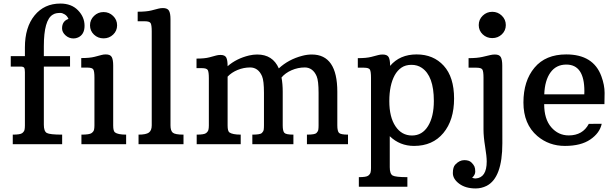

<svg xmlns="http://www.w3.org/2000/svg" viewBox="-20 -811 3465 1080"><path d="M51.8 -53.7Q94.2 -53.7 105 -62.3Q115.7 -70.8 117.9 -80.6Q120.1 -90.3 120.1 -105V-405.3Q120.1 -424.3 115.5 -430.4Q110.8 -436.5 95.7 -436.5H40.5V-495.1H120.1V-543.9Q120.1 -657.7 174.6 -724.4Q229 -791 319.8 -791Q381.8 -791 418.7 -753.2Q455.6 -715.3 455.6 -666Q455.6 -616.7 418.9 -600.1Q406.7 -594.7 393.6 -594.7Q367.7 -594.7 348.4 -612.3Q329.1 -629.9 329.1 -651.4Q329.1 -692.4 365.2 -704.6Q357.9 -721.7 344.2 -730Q330.6 -738.3 319.6 -738.3Q308.6 -738.3 297.9 -736.6Q287.1 -734.9 276.9 -728.5Q226.6 -698.7 226.6 -550.8V-495.1H374V-436.5H226.6V-109.4Q226.6 -72.3 243.4 -63Q260.3 -53.7 329.6 -53.7V0H51.8Z M562.5 -595.2Q530.8 -595.2 508.5 -616.5Q486.3 -637.7 486.3 -668.5Q486.3 -699.7 508.8 -721.4Q531.2 -743.2 562.5 -743.2Q593.8 -743.2 616.2 -721.4Q638.7 -699.7 638.7 -668.5Q638.7 -637.7 616.5 -616.5Q594.2 -595.2 562.5 -595.2ZM438 -53.7Q483.4 -53.7 494.9 -62.3Q506.3 -70.8 508.8 -80.6Q511.2 -90.3 511.2 -105V-374Q511.2 -409.2 505.1 -419.9Q499 -430.7 472.2 -430.7H437V-484.4Q484.9 -484.4 512.2 -491.5Q539.6 -498.5 550.8 -501.7Q562 -504.9 575.2 -504.9Q600.6 -504.9 608.6 -490Q616.7 -475.1 616.7 -442.4V-105Q616.7 -74.2 626.5 -66.4Q643.1 -53.7 689.5 -53.7V0H438Z M759.3 -53.7Q801.8 -53.7 817.6 -65.4Q833.5 -77.1 833.5 -106V-634.8Q833.5 -669.9 827.4 -680.7Q821.3 -691.4 793.9 -691.4H754.4V-745.1Q803.7 -745.1 831.5 -752.2Q859.4 -759.3 871.3 -762.5Q883.3 -765.6 896.5 -765.6Q921.9 -765.6 930.4 -751Q939 -736.3 939 -703.1V-106Q939 -75.7 951.9 -64.7Q964.8 -53.7 1012.2 -53.7V0H759.3Z M1733.9 -504.4Q1877.4 -504.4 1877.4 -294.9V-106Q1877.4 -73.7 1886.7 -63.7Q1896 -53.7 1937.5 -53.7V0H1706.5V-53.7Q1751 -53.7 1760 -62.7Q1769 -71.8 1770.5 -81.5Q1772 -91.3 1772 -106V-288.6Q1772 -356.9 1761.2 -382.1Q1750.5 -407.2 1733.4 -419.4Q1716.3 -431.6 1694.8 -431.6Q1655.8 -431.6 1620.1 -416Q1584.5 -400.4 1563.5 -375Q1570.3 -339.4 1570.3 -294.9V-106Q1570.3 -73.7 1579.6 -63.7Q1588.9 -53.7 1630.4 -53.7V0H1399.4V-53.7Q1443.8 -53.7 1452.9 -62.7Q1461.9 -71.8 1463.4 -81.5Q1464.8 -91.3 1464.8 -106V-288.6Q1464.8 -356.9 1454.1 -382.1Q1443.4 -407.2 1426.3 -419.4Q1409.2 -431.6 1387.7 -431.6Q1350.6 -431.6 1316.4 -417.5Q1282.2 -403.3 1260.3 -379.9V-105Q1260.3 -74.2 1270 -66.4Q1287.6 -53.7 1334 -53.7V0H1086.4V-53.7Q1128.4 -53.7 1139.2 -62.3Q1149.9 -70.8 1152.3 -80.6Q1154.8 -90.3 1154.8 -105V-371.1Q1154.8 -406.2 1148.7 -417Q1142.6 -427.7 1115.2 -427.7H1085.4V-481.4Q1131.3 -481.4 1158 -488.5Q1184.6 -495.6 1195.8 -498.8Q1207 -502 1220.2 -502Q1245.1 -502 1252.7 -487.3Q1260.3 -472.7 1260.3 -439.5V-438.5Q1310.1 -481.9 1381.3 -499Q1404.8 -504.4 1426.8 -504.4Q1514.2 -504.4 1548.3 -426.3Q1603 -477.1 1680.2 -497.1Q1707.5 -504.4 1733.9 -504.4Z M2309.1 9.8Q2229 9.8 2172.4 -44.9V129.4Q2172.4 167 2188.7 176.3Q2205.1 185.5 2271.5 185.5V239.3H1998.5V185.5Q2040.5 185.5 2051.3 177Q2062 168.5 2064.5 158.7Q2066.9 148.9 2066.9 134.3V-373.5Q2066.9 -408.7 2060.8 -419.4Q2054.7 -430.2 2027.3 -430.2H1992.7V-483.9Q2041 -483.9 2068.4 -491Q2095.7 -498 2107.4 -501.2Q2119.1 -504.4 2132.3 -504.4Q2158.2 -504.4 2166.3 -489.5Q2174.3 -474.6 2174.3 -441.9V-440.4Q2229 -504.9 2323.5 -504.9Q2418 -504.9 2476.1 -441.2Q2534.2 -377.4 2534.2 -256.3Q2534.2 -135.3 2473.9 -62.7Q2413.6 9.8 2309.1 9.8ZM2297.4 -48.8Q2355 -48.8 2387.7 -101.8Q2420.4 -154.8 2420.4 -243.2Q2420.4 -384.3 2352.1 -429.7Q2327.6 -446.3 2294.4 -446.3Q2261.2 -446.3 2238.3 -430.7Q2215.3 -415 2200.2 -387.7Q2169.9 -332 2169.9 -242.2Q2169.9 -152.3 2204.6 -100.6Q2239.3 -48.8 2297.4 -48.8Z M2749 -596.7Q2717.3 -596.7 2695.1 -617.9Q2672.9 -639.2 2672.9 -669.9Q2672.9 -701.2 2695.3 -722.9Q2717.8 -744.6 2749 -744.6Q2780.3 -744.6 2802.7 -722.9Q2825.2 -701.2 2825.2 -669.9Q2825.2 -639.2 2803 -617.9Q2780.8 -596.7 2749 -596.7ZM2635.7 189Q2648.4 193.4 2655.8 192.9Q2717.8 188.5 2717.8 97.2Q2717.8 68.8 2708.7 13.2Q2699.7 -42.5 2699.7 -81.1V-373.5Q2699.7 -408.7 2693.6 -419.4Q2687.5 -430.2 2660.6 -430.2H2615.7V-483.9Q2663.6 -483.9 2694.1 -491Q2724.6 -498 2737.5 -501.2Q2750.5 -504.4 2763.7 -504.4Q2789.1 -504.4 2797.1 -489.5Q2805.2 -474.6 2805.2 -441.9L2805.7 -4.9Q2805.7 189 2717.3 234.4Q2688 249 2655.8 249Q2598.6 249 2563 222.4Q2527.3 195.8 2527.3 162.4Q2527.3 128.9 2541 114.7Q2564.5 89.8 2591.3 89.8Q2618.2 89.8 2631.1 102.3Q2644 114.7 2648.7 125.5Q2653.3 136.2 2653.3 154.3Q2653.3 172.4 2635.7 189Z M3379.9 -225.1H3041Q3041 -141.1 3080.8 -95.2Q3120.6 -49.3 3179.2 -49.3Q3257.8 -49.3 3292 -114.3L3364.7 -114.7Q3353.5 -62.5 3300.5 -26.4Q3247.6 9.8 3157.7 9.8Q3067.9 9.8 3002.4 -45.9Q2924.3 -112.8 2924.3 -234.4Q2924.3 -356 2986.6 -430.4Q3048.8 -504.9 3165 -504.9Q3317.9 -504.9 3362.8 -381.8Q3380.9 -332.5 3380.9 -288.6Q3380.9 -244.6 3379.9 -225.1ZM3267.1 -298.3Q3267.1 -447.8 3165.5 -447.8Q3108.4 -447.8 3076.4 -403.3Q3044.4 -358.9 3041.5 -280.3H3266.6Q3267.1 -289.6 3267.1 -298.3Z"/></svg>

Font: Arbutus Slab
Style: Regular
Weight: 400
Designer: Karolina Lach
Foundry: Karolina Lach
Version: Version 1.001; ttfautohint (v0.92) -l 10 -r 16 -G 200 -x 7 -